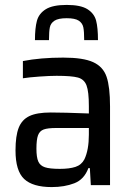

<svg xmlns="http://www.w3.org/2000/svg" viewBox="-20 -752 538 780"><path d="M43 -141Q43 -200 56 -233Q69 -266 99.5 -280.5Q130 -295 186 -295Q239 -295 341 -291V-321Q341 -380 331.5 -405Q322 -430 296.5 -437Q271 -444 210 -444Q183 -444 140.5 -441Q98 -438 73 -434V-504Q145 -518 237 -518Q318 -518 358.5 -499.5Q399 -481 413 -440Q427 -399 427 -320V0H349L345 -69H339Q322 -23 282 -7.5Q242 8 190 8Q113 8 78 -25Q43 -58 43 -141ZM323 -105Q341 -143 341 -205V-232H208Q174 -232 157.5 -226Q141 -220 134.5 -202.5Q128 -185 128 -148Q128 -113 135.5 -96Q143 -79 162.5 -72.5Q182 -66 223 -66Q262 -66 286.5 -74Q311 -82 323 -105ZM378 -589H322Q322 -624 318.5 -641Q315 -658 300 -668Q285 -678 251 -678Q217 -678 201.5 -668Q186 -658 182.5 -641Q179 -624 179 -589H122Q122 -638 130 -667.5Q138 -697 166 -714.5Q194 -732 251 -732Q308 -732 335.5 -714.5Q363 -697 370.5 -668Q378 -639 378 -589Z"/></svg>

Font: Saira Semi Condensed
Style: Regular
Weight: 400
Width: 4
Designer: Hector Gatti with collaboration of the Omnibus-Type team
Foundry: Omnibus-Type
Version: Version 1.001; ttfautohint (v1.8)